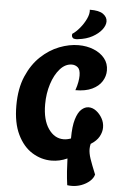

<svg xmlns="http://www.w3.org/2000/svg" viewBox="-69 -998 758 1196"><g transform="rotate(5 310.5 -399.5)"><path d="M425 152Q418 152 411.5 151.5Q405 151 398 150Q392 107 389 64.5Q386 22 385 -16Q337 6 286 6Q222 6 165.5 -29Q109 -64 74 -136Q39 -208 39 -317Q39 -423 72 -500Q105 -577 158 -627Q211 -677 273 -701Q335 -725 393 -725Q445 -725 488 -707.5Q531 -690 556.5 -658.5Q582 -627 582 -583Q582 -547 562 -515Q542 -483 501 -463.5Q460 -444 397 -444Q407 -473 411 -496Q415 -519 415 -536Q415 -574 399 -587.5Q383 -601 362 -601Q321 -601 288 -564Q255 -527 236 -467.5Q217 -408 217 -340Q217 -243 255 -188Q293 -133 350 -133Q372 -133 396 -142V-143Q396 -218 409.5 -262.5Q423 -307 444.5 -326Q466 -345 489 -345Q514 -345 536.5 -328Q559 -311 574 -284.5Q589 -258 589 -227Q589 -199 573.5 -170.5Q558 -142 521 -119Q519 -111 518 -103Q517 -95 517 -87Q517 -60 528.5 -26Q540 8 565 69Q559 92 537.5 111Q516 130 486.5 141Q457 152 425 152ZM371 -761Q358 -761 352 -767.5Q346 -774 346 -783Q346 -789 347 -792Q369 -806 392.5 -834Q416 -862 431 -894Q446 -926 443 -951Q501 -952 527 -933Q553 -914 553 -887Q553 -862 532.5 -835.5Q512 -809 475 -788.5Q438 -768 386 -762Q382 -761 378.5 -761Q375 -761 371 -761Z"/></g></svg>

Font: Agbalumo
Style: Regular
Weight: 400
Designer: Raphael Alegbeleye
Foundry: Sorkin Type Co.
Version: Version 1.000; ttfautohint (v1.8.4)